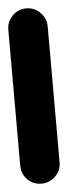

<svg xmlns="http://www.w3.org/2000/svg" viewBox="-46 -596 221 622"><g transform="rotate(-5 64.0 -285.0)"><path d="M0 -64H128V-506H0ZM64 -128Q37 -128 18.5 -109Q0 -90 0 -64Q0 -37 18.5 -18.5Q37 0 64 0Q90 0 109 -18.5Q128 -37 128 -64Q128 -90 109 -109Q90 -128 64 -128ZM64 -570Q37 -570 18.5 -551Q0 -532 0 -506Q0 -479 18.5 -460.5Q37 -442 64 -442Q90 -442 109 -460.5Q128 -479 128 -506Q128 -532 109 -551Q90 -570 64 -570Z"/></g></svg>

Font: Wavefont
Style: Bold
Weight: 700
Version: Version 3.004;gftools[0.9.33]